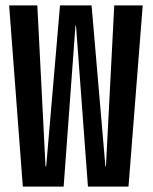

<svg xmlns="http://www.w3.org/2000/svg" viewBox="-20 -695 569 715"><path d="M65 0H217L261 -599.5H263L307.5 0H458.5L511.5 -675H405.5L374.5 -75.5H372.5L321 -675H203.5L152 -75.5H149.5L119 -675H14Z"/></svg>

Font: Anybody ExtraCondensed Medium
Style: Regular
Weight: 500
Width: 2
Version: Version 1.113;gftools[0.9.25]